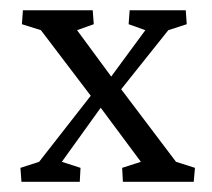

<svg xmlns="http://www.w3.org/2000/svg" viewBox="-20 -356 415 376"><path d="M359.4 0H220.7L219.2 -27.3L255.9 -39.1L177.2 -145L157.7 -168.5L60.1 -296.9L22.9 -308.6L24.9 -335.9H161.6L163.6 -308.6L130.9 -296.9L197.8 -206.1L217.3 -181.2L324.7 -39.1L361.8 -27.3ZM264.6 -296.9 231.9 -308.6 233.9 -335.9H343.8L345.7 -308.6L309.6 -296.9L217.3 -181.2L177.2 -145L101.1 -39.1L137.7 -27.3L136.2 0H22L20 -27.3L56.6 -39.1L157.7 -168.5L197.8 -206.1Z"/></svg>

Font: Lateef Light
Style: Regular
Weight: 300
Designer: SIL International
Foundry: SIL International
Version: Version 4.200